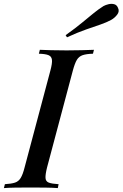

<svg xmlns="http://www.w3.org/2000/svg" viewBox="-56 -963 628 983"><path d="M185 -106Q176 -70 177 -52Q178 -34 194 -28Q210 -22 244 -20L240 0Q215 -2 177.5 -2.5Q140 -3 101 -3Q59 -3 23.5 -2.5Q-12 -2 -36 0L-31 -20Q2 -22 20.5 -28Q39 -34 50 -52Q61 -70 70 -106L202 -602Q212 -639 210 -656.5Q208 -674 192.5 -680.5Q177 -687 143 -688L148 -708Q170 -707 206.5 -706Q243 -705 285 -705Q324 -705 361.5 -706Q399 -707 425 -708L420 -688Q386 -687 367 -680.5Q348 -674 337.5 -656.5Q327 -639 317 -602ZM280 -783Q332 -820 365.5 -848Q399 -876 424.5 -896.5Q450 -917 474 -932Q485 -938 500 -941.5Q515 -945 528.5 -941.5Q542 -938 548 -923Q557 -905 544 -888Q531 -871 513 -861Q489 -848 458.5 -837.5Q428 -827 386 -812.5Q344 -798 287 -772Z"/></svg>

Font: Playfair Display Medium
Style: Italic
Weight: 500
Italic angle: -14°
Designer: Claus Eggers Sørensen
Foundry: Claus Eggers Sørensen
Version: Version 1.203